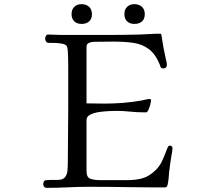

<svg xmlns="http://www.w3.org/2000/svg" viewBox="-20 -900 1040 923"><path d="M809 -189Q809 -180 807.5 -170Q806 -160 804 -151Q801 -131 798 -111.5Q795 -92 793 -72Q792 -57 790.5 -42Q789 -27 786 -13Q784 -4 780.5 -1.5Q777 1 768 1Q678 1 588 -0.5Q498 -2 408 -2Q357 -2 306.5 0.5Q256 3 205 3Q198 3 193 -1.5Q188 -6 188 -13Q188 -32 200 -33.5Q212 -35 225 -35H255Q282 -35 292.5 -48Q303 -61 304.5 -81.5Q306 -102 306 -122Q306 -187 307 -250.5Q308 -314 308 -378V-510Q308 -546 308 -582.5Q308 -619 306 -655Q305 -672 300 -679.5Q295 -687 278 -690Q262 -693 245.5 -693.5Q229 -694 213 -694Q206 -694 201.5 -700.5Q197 -707 197 -714Q197 -720 200.5 -727Q204 -734 211 -734Q227 -734 243 -733Q259 -732 275 -732H501Q539 -732 577 -732.5Q615 -733 653 -734Q677 -735 701.5 -736.5Q726 -738 750 -738Q755 -738 755.5 -733Q756 -728 757 -725Q761 -698 766 -670.5Q771 -643 777 -617Q779 -610 780.5 -603Q782 -596 782 -588Q782 -571 764 -571Q755 -571 751 -580Q751 -581 749 -587Q728 -640 695.5 -664Q663 -688 621 -694Q579 -700 527 -700Q503 -700 478.5 -699.5Q454 -699 430 -699Q420 -699 408 -694Q396 -689 396 -676V-403Q418 -403 439.5 -402.5Q461 -402 483 -402Q527 -402 572 -405.5Q617 -409 661 -417Q671 -419 681 -421.5Q691 -424 701 -424Q706 -424 706 -416Q706 -412 702.5 -398Q699 -384 693.5 -372Q688 -360 683 -360H669Q637 -360 604.5 -363.5Q572 -367 540 -367Q529 -367 505.5 -366Q482 -365 457 -361.5Q432 -358 414 -349Q396 -340 396 -323V-77Q396 -46 416 -40Q436 -34 461 -34H591Q633 -34 665 -43Q697 -52 728 -82Q749 -102 762 -132Q775 -162 785 -189Q787 -193 789 -196.5Q791 -200 796 -200Q801 -200 805 -197Q809 -194 809 -189ZM422 -832Q422 -809 408.5 -797Q395 -785 372 -785Q350 -785 337 -797.5Q324 -810 324 -832Q324 -854 337 -867Q350 -880 372 -880Q394 -880 408 -867.5Q422 -855 422 -832ZM676 -832Q676 -809 662.5 -797Q649 -785 626 -785Q604 -785 591 -797.5Q578 -810 578 -832Q578 -854 591 -867Q604 -880 626 -880Q648 -880 662 -867.5Q676 -855 676 -832Z"/></svg>

Font: Kaisei Opti
Style: Regular
Weight: 400
Designer: Font-Kai, 金井和夫
Foundry: KAZUO KANAI
Version: Version 5.003